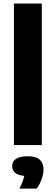

<svg xmlns="http://www.w3.org/2000/svg" viewBox="-20 -828 318 1096"><path d="M59.5 0V-808H218.5V0ZM91 248.5Q113 206 118.5 176Q82 172.5 65.8 157.8Q49.5 143 49.5 120Q49.5 94 70.8 79Q92 64 138.5 64Q185.5 64 207 83.5Q228.5 103 228.5 138.5Q228.5 165 217.5 195.5Q206.5 226 189.5 248.5Z"/></svg>

Font: Encode Sans
Style: Bold
Weight: 700
Designer: Multiple Designers
Foundry: Impallari Type
Version: Version 3.002; ttfautohint (v1.8.3) -l 8 -r 50 -G 200 -x 14 